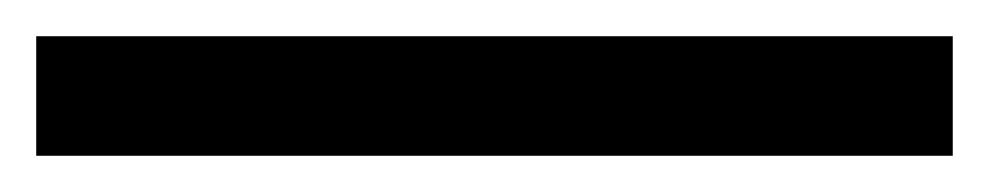

<svg xmlns="http://www.w3.org/2000/svg" viewBox="-23 -846 546 106"><path d="M503 -760V-826H-3V-760Z"/></svg>

Font: Noto Sans Hebrew Droid
Style: Bold
Weight: 700
Designer: Monotype Design Team
Foundry: Monotype Imaging Inc.
Version: Version 1.100